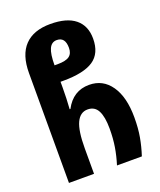

<svg xmlns="http://www.w3.org/2000/svg" viewBox="-141 -854 787 943"><g transform="rotate(-20 252.5 -382.5)"><path d="M55 -574Q55 -669 101 -717Q147 -765 235 -765Q321 -765 365 -729Q409 -693 409 -626Q409 -549 358.5 -515Q308 -481 201 -481H186V-451Q186 -395 182 -339H186Q228 -419 312 -419Q384 -419 425.5 -359Q467 -299 467 -193Q467 -136 459 -91Q451 -46 436 0H306Q320 -45 327 -88Q334 -131 334 -183Q334 -244 317.5 -276Q301 -308 264 -308Q225 -308 205.5 -266.5Q186 -225 186 -133V0H55ZM202 -567Q245 -567 263.5 -580.5Q282 -594 282 -624Q282 -680 238 -680Q211 -680 198.5 -653Q186 -626 186 -567Z"/></g></svg>

Font: Noto Sans Georgian Bold Cond
Style: Regular
Weight: 700
Width: 3
Designer: Monotype Design team
Foundry: Monotype Imaging Inc.
Version: Version 1.000